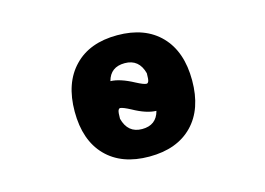

<svg xmlns="http://www.w3.org/2000/svg" viewBox="-78 -680 1156 836"><g transform="rotate(-15 500.0 -261.5)"><path d="M422.9 -349.6Q465.8 -348.6 527.3 -315.4Q560.5 -297.9 572.3 -297.9Q578.1 -297.9 581.5 -305.7Q585 -313.5 585 -341.8Q567.4 -409.2 502.9 -409.2Q438.5 -409.2 422.9 -349.6ZM420.9 -180.7Q438.5 -112.3 502.9 -112.3Q567.4 -112.3 583 -172.9Q539.1 -173.8 479.5 -207Q446.3 -224.6 433.6 -225.6Q427.7 -225.6 424.3 -217.3Q420.9 -209 420.9 -180.7ZM308.6 -462.9Q377.9 -535.2 502.9 -535.2Q627.9 -535.2 697.8 -462.9Q767.6 -390.6 767.6 -261.2Q767.6 -131.8 697.8 -60.1Q627.9 11.7 502.9 11.7Q377.9 11.7 308.1 -60.1Q238.3 -131.8 238.3 -261.2Q238.3 -390.6 308.6 -462.9Z"/></g></svg>

Font: Gen Shin Gothic Monospace Heavy
Style: Bold
Weight: 800
Designer: [Source Han Sans]
Ryoko NISHIZUKA  (kana & ideographs); Paul D. Hunt (Latin, Greek & Cyrillic); Wenlong ZHANG  (bopomofo
Version: Version 1.002.20150607